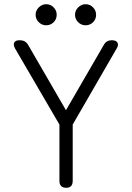

<svg xmlns="http://www.w3.org/2000/svg" viewBox="-20 -891 625 911"><path d="M294 0Q262 0 262 -33V-300L52 -660Q42 -678 47.5 -689Q53 -700 72 -700Q88 -700 97.5 -694.5Q107 -689 114 -677L293 -368L472 -677Q484 -700 511 -700Q531 -700 537.5 -688.5Q544 -677 533 -660L325 -300V-33Q325 0 294 0ZM199 -771Q179 -771 164 -785.5Q149 -800 149 -821Q149 -841 164 -856Q179 -871 199 -871Q220 -871 234.5 -856Q249 -841 249 -821Q249 -800 234.5 -785.5Q220 -771 199 -771ZM386 -771Q366 -771 351 -785.5Q336 -800 336 -821Q336 -841 351 -856Q366 -871 386 -871Q407 -871 421.5 -856Q436 -841 436 -821Q436 -800 421.5 -785.5Q407 -771 386 -771Z"/></svg>

Font: Shin Retro Maru Gothic Regular
Style: Regular
Weight: 400
Designer: Iose
Foundry: Typographish
Version: Version 1.002